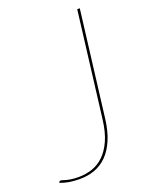

<svg xmlns="http://www.w3.org/2000/svg" viewBox="-153 -769 651 847"><g transform="rotate(-20 172.0 -346.0)"><path d="M268.5 -206Q261.5 -148 244 -107.2Q226.5 -66.5 200.8 -40.8Q175 -15 141.8 -3.2Q108.5 8.5 70.5 8Q43.5 8 22.2 4.2Q1 0.5 -18.5 -7L-17.5 -10Q-16.5 -11.5 -15.5 -13.2Q-14.5 -15 -10.5 -15Q-6 -15 -0.2 -13Q5.5 -11 14.8 -8.5Q24 -6 37.5 -4Q51 -2 71.5 -2Q104 -2 134.2 -12Q164.5 -22 189.2 -45.5Q214 -69 231.8 -108.2Q249.5 -147.5 256.5 -206L317.5 -700H329.5Z"/></g></svg>

Font: Lato Hairline
Style: Italic
Weight: 100
Italic angle: -7°
Designer: Lukasz Dziedzic
Foundry: tyPoland Lukasz Dziedzic
Version: Version 2.007; 2014-02-27